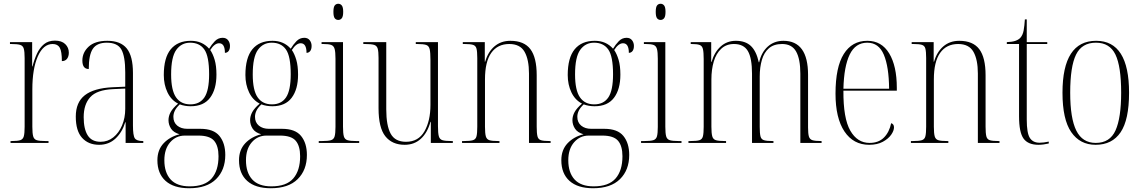

<svg xmlns="http://www.w3.org/2000/svg" viewBox="-20 -760 6075 1021"><path d="M36 0V-10H43Q73 -10 87.5 -14.5Q102 -19 106.5 -35Q111 -51 111 -86V-451Q111 -485 106.5 -501Q102 -517 87 -521.5Q72 -526 39 -526H33V-536H151V-407H153Q162 -443 176.5 -474.5Q191 -506 214 -525Q237 -544 272 -544Q308 -544 327 -525.5Q346 -507 346 -480Q346 -460 336.5 -447.5Q327 -435 309 -435Q309 -486 298 -506Q287 -526 260 -526Q210 -526 181 -460Q152 -394 152 -285V-86Q152 -51 156.5 -35Q161 -19 175.5 -14.5Q190 -10 221 -10H238V0Z M507 10Q450 10 416.5 -27Q383 -64 383 -140Q383 -216 431 -253.5Q479 -291 577 -296L646 -299V-375Q646 -460 625.5 -496.5Q605 -533 548 -533Q496 -533 474 -501Q452 -469 452 -393Q418 -393 418 -438Q418 -481 451.5 -512Q485 -543 551 -543Q621 -543 654 -502.5Q687 -462 687 -372V-93Q687 -39 697 -24.5Q707 -10 739 -10H742V0H648V-110H646Q630 -57 594.5 -23.5Q559 10 507 10ZM515 -6Q553 -6 582.5 -29.5Q612 -53 629 -93Q646 -133 646 -181V-289L581 -286Q495 -282 460 -243.5Q425 -205 425 -137Q425 -74 446.5 -40Q468 -6 515 -6Z M986 241Q904 241 860.5 202Q817 163 817 92Q817 37 850 2Q883 -33 935 -46Q903 -55 889.5 -76Q876 -97 876 -121Q876 -143 887.5 -164Q899 -185 927 -209Q890 -228 870.5 -269Q851 -310 851 -361Q851 -453 888 -498Q925 -543 995 -543Q1055 -543 1092 -501Q1105 -523 1122.5 -541Q1140 -559 1164 -559Q1183 -559 1193 -546Q1203 -533 1203 -516Q1203 -498 1195.5 -488.5Q1188 -479 1176 -479Q1176 -530 1145 -530Q1121 -530 1098 -494Q1112 -474 1121.5 -442Q1131 -410 1131 -363Q1131 -285 1097 -240Q1063 -195 994 -195Q979 -195 964 -197.5Q949 -200 936 -205Q917 -187 909.5 -171Q902 -155 902 -139Q902 -109 922.5 -92Q943 -75 976 -75H1046Q1116 -75 1147 -37Q1178 1 1178 64Q1178 144 1129 192.5Q1080 241 986 241ZM992 -205Q1042 -205 1067 -242Q1092 -279 1092 -365Q1092 -461 1066.5 -497Q1041 -533 991 -533Q945 -533 917.5 -495Q890 -457 890 -364Q890 -280 916 -242.5Q942 -205 992 -205ZM989 231Q1069 231 1105.5 189Q1142 147 1142 71Q1142 16 1118.5 -11.5Q1095 -39 1035 -39H963Q916 -39 885 -3.5Q854 32 854 92Q854 158 887.5 194.5Q921 231 989 231Z M1420 241Q1338 241 1294.5 202Q1251 163 1251 92Q1251 37 1284 2Q1317 -33 1369 -46Q1337 -55 1323.5 -76Q1310 -97 1310 -121Q1310 -143 1321.5 -164Q1333 -185 1361 -209Q1324 -228 1304.5 -269Q1285 -310 1285 -361Q1285 -453 1322 -498Q1359 -543 1429 -543Q1489 -543 1526 -501Q1539 -523 1556.5 -541Q1574 -559 1598 -559Q1617 -559 1627 -546Q1637 -533 1637 -516Q1637 -498 1629.5 -488.5Q1622 -479 1610 -479Q1610 -530 1579 -530Q1555 -530 1532 -494Q1546 -474 1555.5 -442Q1565 -410 1565 -363Q1565 -285 1531 -240Q1497 -195 1428 -195Q1413 -195 1398 -197.5Q1383 -200 1370 -205Q1351 -187 1343.5 -171Q1336 -155 1336 -139Q1336 -109 1356.5 -92Q1377 -75 1410 -75H1480Q1550 -75 1581 -37Q1612 1 1612 64Q1612 144 1563 192.5Q1514 241 1420 241ZM1426 -205Q1476 -205 1501 -242Q1526 -279 1526 -365Q1526 -461 1500.5 -497Q1475 -533 1425 -533Q1379 -533 1351.5 -495Q1324 -457 1324 -364Q1324 -280 1350 -242.5Q1376 -205 1426 -205ZM1423 231Q1503 231 1539.5 189Q1576 147 1576 71Q1576 16 1552.5 -11.5Q1529 -39 1469 -39H1397Q1350 -39 1319 -3.5Q1288 32 1288 92Q1288 158 1321.5 194.5Q1355 231 1423 231Z M1779 -654Q1767 -654 1760 -663Q1753 -672 1753 -697Q1753 -722 1760 -731Q1767 -740 1779 -740Q1790 -740 1797.5 -731Q1805 -722 1805 -697Q1805 -672 1797.5 -663Q1790 -654 1779 -654ZM1675 0V-10H1694Q1725 -10 1740 -14.5Q1755 -19 1759.5 -35Q1764 -51 1764 -85V-448Q1764 -483 1759.5 -499.5Q1755 -516 1741.5 -521Q1728 -526 1700 -526H1690V-536H1804V-86Q1804 -51 1808.5 -35Q1813 -19 1828 -14.5Q1843 -10 1873 -10H1890V0Z M2132 10Q2065 10 2029 -35.5Q1993 -81 1993 -184V-452Q1993 -486 1988.5 -501.5Q1984 -517 1969 -521.5Q1954 -526 1921 -526H1912V-536H2034V-179Q2034 -92 2057.5 -49Q2081 -6 2139 -6Q2205 -6 2237 -61.5Q2269 -117 2269 -202V-441Q2269 -480 2265 -498Q2261 -516 2246.5 -521Q2232 -526 2198 -526H2191V-536H2309V-89Q2309 -52 2313.5 -35.5Q2318 -19 2333 -14.5Q2348 -10 2379 -10H2388V0H2271V-112H2269Q2253 -54 2218 -22Q2183 10 2132 10Z M2437 0V-10H2449Q2480 -10 2495 -14.5Q2510 -19 2514 -35.5Q2518 -52 2518 -86V-451Q2518 -485 2514 -501Q2510 -517 2495.5 -521.5Q2481 -526 2451 -526H2441V-536H2558V-432H2560Q2575 -484 2609.5 -513.5Q2644 -543 2694 -543Q2767 -543 2800.5 -498.5Q2834 -454 2834 -360V-86Q2834 -52 2838 -35.5Q2842 -19 2856.5 -14.5Q2871 -10 2901 -10H2908V0H2793V-369Q2793 -443 2769.5 -484.5Q2746 -526 2688 -526Q2626 -526 2592.5 -479Q2559 -432 2559 -338V-86Q2559 -51 2563.5 -35Q2568 -19 2582.5 -14.5Q2597 -10 2628 -10H2636V0Z M3134 241Q3052 241 3008.5 202Q2965 163 2965 92Q2965 37 2998 2Q3031 -33 3083 -46Q3051 -55 3037.5 -76Q3024 -97 3024 -121Q3024 -143 3035.5 -164Q3047 -185 3075 -209Q3038 -228 3018.5 -269Q2999 -310 2999 -361Q2999 -453 3036 -498Q3073 -543 3143 -543Q3203 -543 3240 -501Q3253 -523 3270.5 -541Q3288 -559 3312 -559Q3331 -559 3341 -546Q3351 -533 3351 -516Q3351 -498 3343.5 -488.5Q3336 -479 3324 -479Q3324 -530 3293 -530Q3269 -530 3246 -494Q3260 -474 3269.5 -442Q3279 -410 3279 -363Q3279 -285 3245 -240Q3211 -195 3142 -195Q3127 -195 3112 -197.5Q3097 -200 3084 -205Q3065 -187 3057.5 -171Q3050 -155 3050 -139Q3050 -109 3070.5 -92Q3091 -75 3124 -75H3194Q3264 -75 3295 -37Q3326 1 3326 64Q3326 144 3277 192.5Q3228 241 3134 241ZM3140 -205Q3190 -205 3215 -242Q3240 -279 3240 -365Q3240 -461 3214.5 -497Q3189 -533 3139 -533Q3093 -533 3065.5 -495Q3038 -457 3038 -364Q3038 -280 3064 -242.5Q3090 -205 3140 -205ZM3137 231Q3217 231 3253.5 189Q3290 147 3290 71Q3290 16 3266.5 -11.5Q3243 -39 3183 -39H3111Q3064 -39 3033 -3.5Q3002 32 3002 92Q3002 158 3035.5 194.5Q3069 231 3137 231Z M3493 -654Q3481 -654 3474 -663Q3467 -672 3467 -697Q3467 -722 3474 -731Q3481 -740 3493 -740Q3504 -740 3511.5 -731Q3519 -722 3519 -697Q3519 -672 3511.5 -663Q3504 -654 3493 -654ZM3389 0V-10H3408Q3439 -10 3454 -14.5Q3469 -19 3473.5 -35Q3478 -51 3478 -85V-448Q3478 -483 3473.5 -499.5Q3469 -516 3455.5 -521Q3442 -526 3414 -526H3404V-536H3518V-86Q3518 -51 3522.5 -35Q3527 -19 3542 -14.5Q3557 -10 3587 -10H3604V0Z M3641 0V-10H3653Q3685 -10 3699.5 -14.5Q3714 -19 3718 -35.5Q3722 -52 3722 -86V-446Q3722 -482 3718 -499Q3714 -516 3700.5 -521Q3687 -526 3658 -526H3653V-536H3762V-431H3764Q3779 -483 3812.5 -513Q3846 -543 3893 -543Q3944 -543 3973 -515.5Q4002 -488 4015 -429H4017Q4029 -482 4063 -512.5Q4097 -543 4146 -543Q4277 -543 4277 -362V-82Q4277 -49 4281.5 -34Q4286 -19 4300.5 -14.5Q4315 -10 4345 -10H4349V0H4236V-368Q4236 -446 4213.5 -486Q4191 -526 4139 -526Q4095 -526 4069 -503.5Q4043 -481 4031.5 -441.5Q4020 -402 4020 -353V-85Q4020 -51 4024 -35Q4028 -19 4042.5 -14.5Q4057 -10 4087 -10H4093V0H3979V-368Q3979 -451 3957 -488.5Q3935 -526 3883 -526Q3842 -526 3815 -500.5Q3788 -475 3775.5 -432.5Q3763 -390 3763 -338V-86Q3763 -52 3767.5 -35.5Q3772 -19 3787 -14.5Q3802 -10 3834 -10H3841V0Z M4602 10Q4518 10 4470.5 -61Q4423 -132 4423 -262Q4423 -403 4467 -473Q4511 -543 4592 -543Q4668 -543 4708.5 -476Q4749 -409 4749 -293V-278H4465Q4464 -131 4501.5 -65.5Q4539 0 4604 0Q4652 0 4680.5 -28.5Q4709 -57 4719 -105Q4734 -100 4734 -83Q4734 -65 4719 -43.5Q4704 -22 4674.5 -6Q4645 10 4602 10ZM4708 -288Q4707 -405 4680 -469Q4653 -533 4592 -533Q4529 -533 4498.5 -470Q4468 -407 4465 -288Z M4824 0V-10H4836Q4867 -10 4882 -14.5Q4897 -19 4901 -35.5Q4905 -52 4905 -86V-451Q4905 -485 4901 -501Q4897 -517 4882.5 -521.5Q4868 -526 4838 -526H4828V-536H4945V-432H4947Q4962 -484 4996.5 -513.5Q5031 -543 5081 -543Q5154 -543 5187.5 -498.5Q5221 -454 5221 -360V-86Q5221 -52 5225 -35.5Q5229 -19 5243.5 -14.5Q5258 -10 5288 -10H5295V0H5180V-369Q5180 -443 5156.5 -484.5Q5133 -526 5075 -526Q5013 -526 4979.5 -479Q4946 -432 4946 -338V-86Q4946 -51 4950.5 -35Q4955 -19 4969.5 -14.5Q4984 -10 5015 -10H5023V0Z M5502 10Q5447 10 5423 -23Q5399 -56 5399 -142V-526H5334V-536Q5362 -537 5378.5 -542.5Q5395 -548 5405 -558Q5419 -573 5423.5 -598.5Q5428 -624 5430 -657H5440V-536H5549V-526H5440V-124Q5440 -52 5456.5 -26.5Q5473 -1 5508 -1Q5520 -1 5531 -2.5Q5542 -4 5557 -7V3Q5544 6 5530 8Q5516 10 5502 10Z M5806 10Q5723 10 5676.5 -57.5Q5630 -125 5630 -267Q5630 -543 5809 -543Q5984 -543 5984 -267Q5984 -123 5939 -56.5Q5894 10 5806 10ZM5807 0Q5882 0 5912 -66.5Q5942 -133 5942 -267Q5942 -407 5911.5 -470Q5881 -533 5808 -533Q5733 -533 5702 -469.5Q5671 -406 5671 -267Q5671 -131 5703.5 -65.5Q5736 0 5807 0Z"/></svg>

Font: Noto Serif Display Condensed ExtraLight
Style: Regular
Weight: 200
Width: 3
Designer: Monotype Design Team
Foundry: Monotype Imaging Inc.
Version: Version 2.009